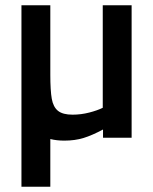

<svg xmlns="http://www.w3.org/2000/svg" viewBox="-20 -520 578 725"><path d="M477 -500V0H369V-31Q328 -9 295.5 1Q263 11 223 11Q194 11 170 5V185H61V-500H170V-238Q170 -178 175.5 -147Q181 -116 199 -101.5Q217 -87 254 -87Q286 -87 317 -95Q348 -103 368 -113V-500Z"/></svg>

Font: Cairo SemiBold
Style: Regular
Weight: 600
Designer: Mohamed Gaber, Accademia di Belle Arti di Urbino and others
Foundry: Kief Type Foundry, Accademia di Belle Arti di Urbino and others
Version: Version 3.011